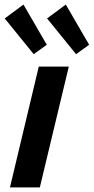

<svg xmlns="http://www.w3.org/2000/svg" viewBox="-26 -813 406 833"><path d="M17.2 0 142.2 -524H272.5L146.8 0ZM304 -578 178.2 -733 259.5 -793.2 360.8 -618.8ZM120.2 -578 -5.5 -733 75.8 -793.2 177 -618.8Z"/></svg>

Font: Ubuntu Sans
Style: Italic
Weight: 400
Italic angle: -13.5°
Designer: Dalton Maag Ltd
Foundry: Dalton Maag Ltd
Version: Version 1.006